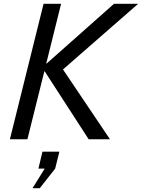

<svg xmlns="http://www.w3.org/2000/svg" viewBox="-20 -732 746 1009"><path d="M558 0H446L215 -357H213L124 0H32L209 -712H301L223 -398H225L579 -712H706L311 -367ZM189 257H151L215 154H182L203 65H292L270 154Z"/></svg>

Font: CST
Style: Italic
Weight: 400
Italic angle: -14°
Version: Version 1.00